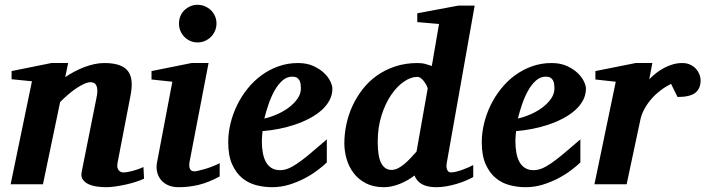

<svg xmlns="http://www.w3.org/2000/svg" viewBox="-20 -760 2910 792"><path d="M574.2 -22.9Q561 -16.6 541.5 -10.3Q522 -3.9 500.2 1Q478.5 5.9 456.8 9Q435.1 12.2 418 12.2Q401.4 12.2 382.1 9.8Q362.8 7.3 346.9 0.5Q331.1 -6.3 322 -18.6Q313 -30.8 316.9 -50.8L377.9 -356Q381.8 -374 381.6 -386.5Q381.3 -398.9 377.7 -406.7Q374 -414.6 367.9 -417.7Q361.8 -420.9 354 -420.9Q342.3 -420.9 327.1 -414.1Q312 -407.2 295.2 -396Q278.3 -384.8 261 -369.9Q243.7 -355 228 -338.9L157.2 0H23.9L111.8 -424.8L27.8 -433.1V-466.8L191.9 -500H261.2L249 -441.9Q267.1 -454.1 287.4 -464.8Q307.6 -475.6 328.4 -483.4Q349.1 -491.2 369.9 -495.6Q390.6 -500 410.2 -500Q447.3 -500 471.4 -491.5Q495.6 -482.9 508.1 -466.3Q520.5 -449.7 522.7 -425.3Q524.9 -400.9 519 -369.1L464.8 -87.9Q462.4 -75.7 464.6 -68.1Q466.8 -60.5 470.9 -56.2Q475.1 -51.8 480 -50.3Q484.9 -48.8 488.8 -48.8Q504.4 -48.8 526.9 -54.9Q549.3 -61 571.8 -70.8Z M886.2 -32.2Q841.3 -7.8 800.8 2.2Q760.3 12.2 717.3 12.2Q689.9 12.2 671.1 2.9Q652.3 -6.3 641.6 -21Q630.9 -35.6 627.4 -54Q624 -72.3 627.9 -90.8L690.9 -422.9L605 -432.1V-466.8L770 -500H840.3L763.2 -99.1Q761.2 -90.3 760.7 -82Q760.3 -73.7 762 -67.4Q763.7 -61 768.6 -57.1Q773.4 -53.2 782.2 -53.2Q786.1 -53.2 797.6 -55.7Q809.1 -58.1 824.2 -62.5Q839.4 -66.9 855.7 -73.2Q872.1 -79.6 886.2 -86.9ZM873 -663.1Q873 -647 866.9 -632.8Q860.8 -618.7 850.1 -607.9Q839.4 -597.2 825.2 -591.1Q811 -585 794.9 -585Q778.8 -585 764.9 -591.1Q751 -597.2 740.5 -607.9Q730 -618.7 724.1 -632.8Q718.3 -647 718.3 -663.1Q718.3 -679.2 724.1 -693.4Q730 -707.5 740.5 -717.8Q751 -728 764.9 -734.1Q778.8 -740.2 794.9 -740.2Q811 -740.2 825.2 -734.1Q839.4 -728 850.1 -717.8Q860.8 -707.5 866.9 -693.4Q873 -679.2 873 -663.1Z M1221.2 -396Q1221.2 -404.8 1220 -413.3Q1218.8 -421.9 1215.1 -428.7Q1211.4 -435.5 1204.3 -439.7Q1197.3 -443.8 1186 -443.8Q1162.6 -443.8 1144.3 -427.2Q1126 -410.6 1111.8 -385Q1097.7 -359.4 1087.4 -328.9Q1077.1 -298.3 1070.3 -271Q1096.2 -276.9 1123 -288.6Q1149.9 -300.3 1171.6 -316.7Q1193.4 -333 1207.3 -353Q1221.2 -373 1221.2 -396ZM1351.1 -395Q1351.1 -368.7 1339.1 -346.2Q1327.1 -323.7 1306.2 -305.2Q1285.2 -286.6 1257.1 -271.7Q1229 -256.8 1197 -246.1Q1165 -235.4 1130.6 -228.5Q1096.2 -221.7 1063 -219.2Q1062 -210 1061 -198.2Q1060.1 -186.5 1060.1 -178.2Q1060.1 -152.3 1064 -130.4Q1067.9 -108.4 1076.7 -92.3Q1085.4 -76.2 1099.9 -67.1Q1114.3 -58.1 1135.3 -58.1Q1151.4 -58.1 1168 -64.5Q1184.6 -70.8 1206.5 -85.7Q1228.5 -100.6 1257.8 -125Q1287.1 -149.4 1328.1 -185.1V-89.8Q1313.5 -75.7 1290 -57.9Q1266.6 -40 1236.8 -24.4Q1207 -8.8 1172.9 1.7Q1138.7 12.2 1102.1 12.2Q1069.3 12.2 1037.1 3.9Q1004.9 -4.4 979.2 -25.4Q953.6 -46.4 937.5 -82.3Q921.4 -118.2 921.4 -173.8Q921.4 -211.9 930.9 -251Q940.4 -290 958 -326.2Q975.6 -362.3 1001 -394Q1026.4 -425.8 1058.3 -449.2Q1090.3 -472.7 1128.4 -486.3Q1166.5 -500 1209 -500Q1245.6 -500 1272.5 -487.8Q1299.3 -475.6 1316.9 -458.7Q1334.5 -441.9 1342.8 -424.1Q1351.1 -406.2 1351.1 -395Z M1744.1 -394Q1744.6 -396 1741.2 -403.8Q1737.8 -411.6 1731.9 -420.4Q1726.1 -429.2 1718 -436Q1710 -442.9 1701.2 -442.9Q1674.8 -442.9 1646.2 -423.3Q1617.7 -403.8 1593.5 -368.4Q1569.3 -333 1553.7 -283.7Q1538.1 -234.4 1538.1 -174.8Q1538.1 -114.3 1552.7 -86.7Q1567.4 -59.1 1595.2 -59.1Q1607.9 -59.1 1620.8 -65.4Q1633.8 -71.8 1646.7 -82.5Q1659.7 -93.3 1672.6 -106.7Q1685.5 -120.1 1698.2 -134.8ZM1823.2 -89.8Q1820.8 -77.6 1822 -69.6Q1823.2 -61.5 1825.9 -56.9Q1828.6 -52.2 1832.5 -50.5Q1836.4 -48.8 1839.4 -48.8Q1849.6 -48.8 1862.3 -52Q1875 -55.2 1887.9 -59.8Q1900.9 -64.5 1912.4 -69.6Q1923.8 -74.7 1932.1 -79.1V-29.8Q1919.4 -22.5 1901.4 -14.9Q1883.3 -7.3 1862.8 -1.2Q1842.3 4.9 1821 8.5Q1799.8 12.2 1780.3 12.2Q1742.2 12.2 1720.2 -0.5Q1698.2 -13.2 1689.9 -36.1Q1676.8 -25.9 1661.4 -17.1Q1646 -8.3 1629.6 -1.7Q1613.3 4.9 1596.7 8.5Q1580.1 12.2 1564 12.2Q1520.5 12.2 1489.5 -3.9Q1458.5 -20 1438.7 -46.1Q1418.9 -72.3 1409.7 -104.5Q1400.4 -136.7 1400.4 -168.9Q1400.4 -207 1408.7 -246.6Q1417 -286.1 1433.8 -322.8Q1450.7 -359.4 1475.8 -391.8Q1501 -424.3 1534.7 -448.2Q1568.4 -472.2 1610.6 -486.1Q1652.8 -500 1703.1 -500Q1721.7 -500 1736.6 -495.6Q1751.5 -491.2 1761.2 -487.8L1791 -661.1L1701.2 -668.9V-705.1L1870.1 -736.8H1938Z M2267.1 -396Q2267.1 -404.8 2265.9 -413.3Q2264.6 -421.9 2261 -428.7Q2257.3 -435.5 2250.2 -439.7Q2243.2 -443.8 2231.9 -443.8Q2208.5 -443.8 2190.2 -427.2Q2171.9 -410.6 2157.7 -385Q2143.6 -359.4 2133.3 -328.9Q2123 -298.3 2116.2 -271Q2142.1 -276.9 2168.9 -288.6Q2195.8 -300.3 2217.5 -316.7Q2239.3 -333 2253.2 -353Q2267.1 -373 2267.1 -396ZM2397 -395Q2397 -368.7 2385 -346.2Q2373 -323.7 2352.1 -305.2Q2331.1 -286.6 2303 -271.7Q2274.9 -256.8 2242.9 -246.1Q2210.9 -235.4 2176.5 -228.5Q2142.1 -221.7 2108.9 -219.2Q2107.9 -210 2106.9 -198.2Q2106 -186.5 2106 -178.2Q2106 -152.3 2109.9 -130.4Q2113.8 -108.4 2122.6 -92.3Q2131.3 -76.2 2145.8 -67.1Q2160.2 -58.1 2181.2 -58.1Q2197.3 -58.1 2213.9 -64.5Q2230.5 -70.8 2252.4 -85.7Q2274.4 -100.6 2303.7 -125Q2333 -149.4 2374 -185.1V-89.8Q2359.4 -75.7 2335.9 -57.9Q2312.5 -40 2282.7 -24.4Q2252.9 -8.8 2218.8 1.7Q2184.6 12.2 2147.9 12.2Q2115.2 12.2 2083 3.9Q2050.8 -4.4 2025.1 -25.4Q1999.5 -46.4 1983.4 -82.3Q1967.3 -118.2 1967.3 -173.8Q1967.3 -211.9 1976.8 -251Q1986.3 -290 2003.9 -326.2Q2021.5 -362.3 2046.9 -394Q2072.3 -425.8 2104.2 -449.2Q2136.2 -472.7 2174.3 -486.3Q2212.4 -500 2254.9 -500Q2291.5 -500 2318.4 -487.8Q2345.2 -475.6 2362.8 -458.7Q2380.4 -441.9 2388.7 -424.1Q2397 -406.2 2397 -395Z M2870.1 -429.2Q2870.1 -394.5 2848.1 -377.2Q2826.2 -359.9 2774.9 -359.9L2748 -414.1Q2724.6 -402.3 2703.4 -386Q2682.1 -369.6 2665.5 -350.1Q2648.9 -330.6 2637.2 -308.6Q2625.5 -286.6 2621.1 -264.2L2564.9 0H2432.1L2520 -422.9L2436 -432.1V-466.8L2602.1 -500H2670.9L2658.2 -433.1Q2671.4 -446.8 2687.3 -459Q2703.1 -471.2 2720.7 -480.5Q2738.3 -489.7 2756.8 -494.9Q2775.4 -500 2793.9 -500Q2813.5 -500 2827.9 -492.9Q2842.3 -485.8 2851.6 -475.3Q2860.8 -464.8 2865.5 -452.4Q2870.1 -439.9 2870.1 -429.2Z"/></svg>

Font: Charis SIL CyrE
Style: Bold Italic
Weight: 700
Italic angle: -11°
Foundry: SIL International
Version: Version 5.000